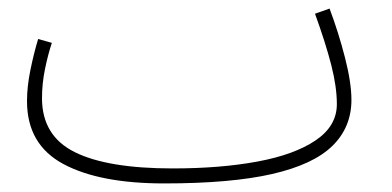

<svg xmlns="http://www.w3.org/2000/svg" viewBox="-20 -407 915 448"><path d="M363 21Q212 21 127.5 -24.5Q43 -70 43 -171Q43 -205 51 -244Q59 -283 69 -316L101 -307Q92 -280 85 -246Q78 -212 78 -178Q78 -90 154.5 -52Q231 -14 383 -14Q494 -14 580.5 -30Q667 -46 716.5 -79.5Q766 -113 766 -164Q766 -204 753 -255Q740 -306 715 -375L749 -387Q770 -331 785 -272.5Q800 -214 800 -174Q800 -110 755.5 -66.5Q711 -23 615 -1Q519 21 363 21Z"/></svg>

Font: Noto Sans Arabic SemCond ExtLt
Style: Regular
Weight: 200
Width: 4
Designer: Monotype Design Team, Nadine Chahine, Nizar Qandah and Khaled Hosny
Foundry: Monotype Imaging Inc.
Version: Version 2.012; ttfautohint (v1.8.4.7-5d5b)